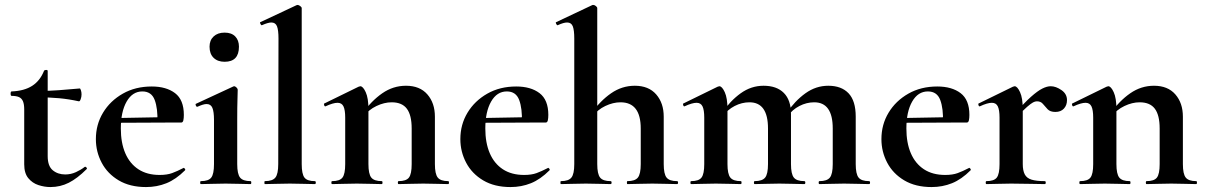

<svg xmlns="http://www.w3.org/2000/svg" viewBox="-20 -745 4878 777"><path d="M184 12Q160 12 135.5 4Q111 -4 94.5 -24Q78 -44 78 -80V-302Q78 -323 73 -335Q68 -347 57 -352Q46 -357 27 -357Q23 -357 23 -366Q23 -375 27 -375Q78 -377 110 -397.5Q142 -418 158 -458Q160 -462 166.5 -462Q173 -462 173 -458V-113Q173 -73 193.5 -56Q214 -39 244 -39Q267 -39 287.5 -48.5Q308 -58 322 -69Q325 -72 329.5 -67.5Q334 -63 330 -60Q293 -23 258.5 -5.5Q224 12 184 12ZM299 -335Q258 -344 219.5 -347.5Q181 -351 138 -351V-377Q179 -377 218.5 -380Q258 -383 303 -387Q305 -387 307.5 -379.5Q310 -372 310 -363Q310 -353 306.5 -343.5Q303 -334 299 -335Z M571 12Q506 12 460.5 -15Q415 -42 391.5 -86.5Q368 -131 368 -182Q368 -241 397 -289Q426 -337 477 -366Q528 -395 594 -395Q653 -395 688.5 -368Q724 -341 724 -280Q724 -267 722 -258Q720 -249 713 -249H617Q619 -306 606 -340.5Q593 -375 556 -375Q516 -375 492.5 -334Q469 -293 469 -225Q469 -167 487 -125Q505 -83 540 -60Q575 -37 626 -37Q656 -37 676.5 -44.5Q697 -52 722 -65Q724 -67 727.5 -63Q731 -59 729 -56Q692 -19 653.5 -3.5Q615 12 571 12ZM434 -248 433 -267 652 -271V-249Z M793 0Q790 0 790 -6Q790 -12 793 -12Q824 -12 835 -26.5Q846 -41 846 -81V-260Q846 -293 839.5 -308.5Q833 -324 816 -324Q809 -324 799.5 -321Q790 -318 779 -313Q775 -312 772.5 -318Q770 -324 773 -325L924 -395Q926 -396 927 -396Q932 -396 937 -391Q942 -386 942 -382Q942 -370 941 -342Q940 -314 940 -262V-81Q940 -41 951.5 -26.5Q963 -12 994 -12Q997 -12 997 -6Q997 0 994 0Q974 0 948 -1Q922 -2 893 -2Q865 -2 839 -1Q813 0 793 0ZM889 -495Q861 -495 844.5 -511Q828 -527 828 -556Q828 -582 844.5 -597.5Q861 -613 889 -613Q917 -613 932 -597.5Q947 -582 947 -556Q947 -495 889 -495Z M1052 0Q1050 0 1050 -6Q1050 -12 1052 -12Q1083 -12 1094.5 -26.5Q1106 -41 1106 -81L1107 -589Q1107 -623 1101 -638.5Q1095 -654 1078 -654Q1065 -654 1040 -643Q1037 -642 1034 -648Q1031 -654 1033 -655L1180 -724Q1182 -725 1184 -725Q1189 -725 1195 -720.5Q1201 -716 1201 -712V-81Q1201 -41 1212 -26.5Q1223 -12 1254 -12Q1258 -12 1258 -6Q1258 0 1254 0Q1235 0 1208.5 -1Q1182 -2 1153 -2Q1124 -2 1098 -1Q1072 0 1052 0Z M1593 0Q1590 0 1590 -6Q1590 -12 1593 -12Q1624 -12 1635 -26.5Q1646 -41 1646 -81V-225Q1646 -279 1626.5 -305Q1607 -331 1565 -331Q1535 -331 1503.5 -316Q1472 -301 1453 -275L1448 -287Q1483 -337 1527 -367.5Q1571 -398 1623 -398Q1679 -398 1709.5 -363Q1740 -328 1740 -273V-81Q1740 -41 1751.5 -26.5Q1763 -12 1794 -12Q1797 -12 1797 -6Q1797 0 1794 0Q1774 0 1748 -1Q1722 -2 1693 -2Q1665 -2 1639 -1Q1613 0 1593 0ZM1324 0Q1321 0 1321 -6Q1321 -12 1324 -12Q1355 -12 1366 -26.5Q1377 -41 1377 -81V-269Q1377 -300 1370 -314.5Q1363 -329 1346 -329Q1337 -329 1325 -325.5Q1313 -322 1298 -315Q1294 -313 1292 -319Q1290 -325 1292 -326L1431 -394Q1437 -396 1438 -396Q1449 -396 1460 -372Q1471 -348 1471 -303V-81Q1471 -41 1482.5 -26.5Q1494 -12 1525 -12Q1528 -12 1528 -6Q1528 0 1525 0Q1505 0 1479 -1Q1453 -2 1424 -2Q1396 -2 1370 -1Q1344 0 1324 0Z M2046 12Q1981 12 1935.5 -15Q1890 -42 1866.5 -86.5Q1843 -131 1843 -182Q1843 -241 1872 -289Q1901 -337 1952 -366Q2003 -395 2069 -395Q2128 -395 2163.5 -368Q2199 -341 2199 -280Q2199 -267 2197 -258Q2195 -249 2188 -249H2092Q2094 -306 2081 -340.5Q2068 -375 2031 -375Q1991 -375 1967.5 -334Q1944 -293 1944 -225Q1944 -167 1962 -125Q1980 -83 2015 -60Q2050 -37 2101 -37Q2131 -37 2151.5 -44.5Q2172 -52 2197 -65Q2199 -67 2202.5 -63Q2206 -59 2204 -56Q2167 -19 2128.5 -3.5Q2090 12 2046 12ZM1909 -248 1908 -267 2127 -271V-249Z M2250 0Q2248 0 2248 -6Q2248 -12 2250 -12Q2281 -12 2292.5 -26.5Q2304 -41 2304 -81V-589Q2304 -623 2298 -638.5Q2292 -654 2275 -654Q2261 -654 2237 -643Q2234 -642 2231 -648Q2228 -654 2230 -655L2376 -724Q2378 -725 2379 -725Q2380 -725 2381 -725Q2386 -725 2391.5 -720.5Q2397 -716 2397 -712V-81Q2397 -41 2408.5 -26.5Q2420 -12 2451 -12Q2455 -12 2455 -6Q2455 0 2451 0Q2431 0 2405.5 -1Q2380 -2 2351 -2Q2322 -2 2296 -1Q2270 0 2250 0ZM2519 0Q2517 0 2517 -6Q2517 -12 2519 -12Q2550 -12 2561.5 -26.5Q2573 -41 2573 -81V-225Q2573 -331 2491 -331Q2461 -331 2429.5 -316Q2398 -301 2380 -275L2374 -287Q2409 -337 2453 -367.5Q2497 -398 2549 -398Q2605 -398 2635.5 -363Q2666 -328 2666 -273V-81Q2666 -41 2677.5 -26.5Q2689 -12 2720 -12Q2724 -12 2724 -6Q2724 0 2720 0Q2700 0 2674.5 -1Q2649 -2 2620 -2Q2591 -2 2565 -1Q2539 0 2519 0Z M3296 0Q3293 0 3293 -6Q3293 -12 3296 -12Q3327 -12 3338.5 -26.5Q3350 -41 3350 -81V-225Q3350 -331 3275 -331Q3244 -331 3215 -316Q3186 -301 3168 -275L3163 -287Q3197 -337 3239.5 -367.5Q3282 -398 3332 -398Q3385 -398 3414 -367.5Q3443 -337 3443 -273V-81Q3443 -41 3454.5 -26.5Q3466 -12 3497 -12Q3501 -12 3501 -6Q3501 0 3497 0Q3477 0 3451 -1Q3425 -2 3396 -2Q3368 -2 3342 -1Q3316 0 3296 0ZM3034 0Q3031 0 3031 -6Q3031 -12 3034 -12Q3065 -12 3076.5 -26.5Q3088 -41 3088 -81V-225Q3088 -331 3013 -331Q2982 -331 2953 -316Q2924 -301 2906 -275L2901 -287Q2935 -337 2977.5 -367.5Q3020 -398 3070 -398Q3123 -398 3152 -369Q3181 -340 3181 -284V-81Q3181 -41 3192.5 -26.5Q3204 -12 3235 -12Q3239 -12 3239 -6Q3239 0 3235 0Q3215 0 3189 -1Q3163 -2 3134 -2Q3106 -2 3080 -1Q3054 0 3034 0ZM2777 0Q2774 0 2774 -6Q2774 -12 2777 -12Q2808 -12 2819 -26.5Q2830 -41 2830 -81V-269Q2830 -300 2823 -314.5Q2816 -329 2799 -329Q2790 -329 2778 -325.5Q2766 -322 2751 -315Q2747 -313 2745 -319Q2743 -325 2745 -326L2884 -394Q2890 -396 2891 -396Q2902 -396 2913 -372Q2924 -348 2924 -303V-81Q2924 -41 2935.5 -26.5Q2947 -12 2978 -12Q2981 -12 2981 -6Q2981 0 2978 0Q2958 0 2932 -1Q2906 -2 2877 -2Q2849 -2 2823 -1Q2797 0 2777 0Z M3750 12Q3685 12 3639.5 -15Q3594 -42 3570.5 -86.5Q3547 -131 3547 -182Q3547 -241 3576 -289Q3605 -337 3656 -366Q3707 -395 3773 -395Q3832 -395 3867.5 -368Q3903 -341 3903 -280Q3903 -267 3901 -258Q3899 -249 3892 -249H3796Q3798 -306 3785 -340.5Q3772 -375 3735 -375Q3695 -375 3671.5 -334Q3648 -293 3648 -225Q3648 -167 3666 -125Q3684 -83 3719 -60Q3754 -37 3805 -37Q3835 -37 3855.5 -44.5Q3876 -52 3901 -65Q3903 -67 3906.5 -63Q3910 -59 3908 -56Q3871 -19 3832.5 -3.5Q3794 12 3750 12ZM3613 -248 3612 -267 3831 -271V-249Z M4094 -271 4086 -284Q4125 -329 4152 -353Q4179 -377 4198 -386.5Q4217 -396 4232 -396Q4253 -396 4275.5 -380.5Q4298 -365 4298 -340Q4298 -319 4285.5 -305.5Q4273 -292 4251 -292Q4230 -292 4219.5 -303Q4209 -314 4200.5 -324.5Q4192 -335 4176 -335Q4169 -335 4160.5 -330.5Q4152 -326 4136.5 -312.5Q4121 -299 4094 -271ZM3972 0Q3969 0 3969 -6Q3969 -12 3972 -12Q4003 -12 4014 -26.5Q4025 -41 4025 -81V-269Q4025 -300 4018 -314.5Q4011 -329 3994 -329Q3985 -329 3973 -325.5Q3961 -322 3946 -315Q3942 -313 3940 -319Q3938 -325 3940 -326L4079 -394Q4085 -396 4086 -396Q4097 -396 4108 -372Q4119 -348 4119 -303V-81Q4119 -55 4127 -39.5Q4135 -24 4154.5 -18Q4174 -12 4208 -12Q4212 -12 4212 -6Q4212 0 4208 0Q4181 0 4146.5 -1Q4112 -2 4072 -2Q4044 -2 4018 -1Q3992 0 3972 0Z M4620 0Q4617 0 4617 -6Q4617 -12 4620 -12Q4651 -12 4662 -26.5Q4673 -41 4673 -81V-225Q4673 -279 4653.5 -305Q4634 -331 4592 -331Q4562 -331 4530.5 -316Q4499 -301 4480 -275L4475 -287Q4510 -337 4554 -367.5Q4598 -398 4650 -398Q4706 -398 4736.5 -363Q4767 -328 4767 -273V-81Q4767 -41 4778.5 -26.5Q4790 -12 4821 -12Q4824 -12 4824 -6Q4824 0 4821 0Q4801 0 4775 -1Q4749 -2 4720 -2Q4692 -2 4666 -1Q4640 0 4620 0ZM4351 0Q4348 0 4348 -6Q4348 -12 4351 -12Q4382 -12 4393 -26.5Q4404 -41 4404 -81V-269Q4404 -300 4397 -314.5Q4390 -329 4373 -329Q4364 -329 4352 -325.5Q4340 -322 4325 -315Q4321 -313 4319 -319Q4317 -325 4319 -326L4458 -394Q4464 -396 4465 -396Q4476 -396 4487 -372Q4498 -348 4498 -303V-81Q4498 -41 4509.5 -26.5Q4521 -12 4552 -12Q4555 -12 4555 -6Q4555 0 4552 0Q4532 0 4506 -1Q4480 -2 4451 -2Q4423 -2 4397 -1Q4371 0 4351 0Z"/></svg>

Font: Cormorant Infant Light
Style: Regular
Weight: 300
Designer: Christian Thalmann (Catharsis Fonts)
Foundry: Catharsis Fonts
Version: Version 4.001